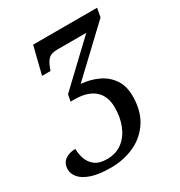

<svg xmlns="http://www.w3.org/2000/svg" viewBox="-226 -660 958 1024"><g transform="rotate(-30 252.5 -148.0)"><path d="M161 240Q87 240 41.5 224.5Q-4 209 -24.5 184.5Q-45 160 -45 134Q-45 96 -19.5 77Q6 58 45 58Q45 89 55.5 119.5Q66 150 92 170Q118 190 165 190Q222 190 260.5 160Q299 130 318.5 80.5Q338 31 338 -28Q338 -99 295.5 -136Q253 -173 173 -173H149L157 -214L405 -449H228Q192 -449 175 -435Q158 -421 145 -386L138 -368H86L128 -536H522L512 -482L243 -228Q301 -223 348 -200.5Q395 -178 423 -136.5Q451 -95 451 -34Q451 57 411.5 118Q372 179 306 209.5Q240 240 161 240Z"/></g></svg>

Font: Noto Serif Medium
Style: Italic
Weight: 500
Italic angle: -12°
Designer: Monotype Design Team
Foundry: Monotype Imaging Inc.
Version: Version 2.014; ttfautohint (v1.8.4.7-5d5b)